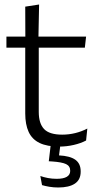

<svg xmlns="http://www.w3.org/2000/svg" viewBox="-20 -641 436 852"><path d="M242.5 9.5Q189 9.5 155.8 -6.5Q122.5 -22.5 107.2 -55.5Q92 -88.5 92 -137.5V-455.5H152V-144.5Q152 -93 175.8 -68.2Q199.5 -43.5 256 -43.5Q286 -43.5 314.2 -50.5Q342.5 -57.5 367.5 -70.5L362 -17.5Q338.5 -5 307 2.2Q275.5 9.5 242.5 9.5ZM8.5 -429.5V-478.5H362L356.5 -429.5ZM92.5 -471.5 92 -611.5 153.5 -621 150.5 -471.5ZM249 -6 239.5 67 212.5 48Q218.5 48 226.5 48Q234.5 48 241.5 48.5Q291 51 314.5 68Q338 85 338 119V121Q338 156.5 312.2 173.8Q286.5 191 238.5 191Q218 191 199 187.8Q180 184.5 166.5 180.5L159 140Q174.5 145.5 192.8 149Q211 152.5 231.5 152.5Q261.5 152.5 276.5 143.5Q291.5 134.5 291.5 117.5V116.5Q291.5 96 273.2 87.2Q255 78.5 211.5 75.5Q206.5 75 202.8 75Q199 75 196.5 74.5L206 -6Z"/></svg>

Font: Anek Latin Medium Light
Style: Regular
Weight: 300
Version: Version 1.003